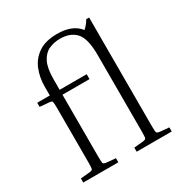

<svg xmlns="http://www.w3.org/2000/svg" viewBox="-173 -882 967 1015"><g transform="rotate(-30 310.5 -375.0)"><path d="M584 -25V0H370V-25L425 -30Q441 -32 444 -38Q447 -44 447 -79V-546Q447 -646 413.5 -683Q380 -720 317 -720Q280 -720 249 -706Q218 -692 199.5 -655.5Q181 -619 181 -551V-487H346V-457H181V-79Q181 -44 184 -38Q187 -32 203 -30L258 -25V0H44V-25L99 -30Q115 -32 118 -38Q121 -44 121 -79V-408Q121 -443 118.5 -449.5Q116 -456 99 -457L44 -462V-487H121V-541Q121 -596 140 -643.5Q159 -691 202 -720.5Q245 -750 317 -750Q410 -750 453 -695Q464 -705 473 -716Q482 -727 489 -740H507V-79Q507 -44 510 -38Q513 -32 529 -30Z"/></g></svg>

Font: Inria Serif Light
Style: Regular
Weight: 300
Designer: Black Foundry Team
Foundry: Black Foundry
Version: Version 1.000; ttfautohint (v1.8.3)